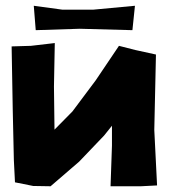

<svg xmlns="http://www.w3.org/2000/svg" viewBox="-20 -649 591 669"><path d="M20.5 -487.3 24.4 -266.6 28.3 -90.8 32.2 -13.7 95.7 -1 156.2 0 255.9 -85.9 342.8 -176.8 370.1 -210.9V-141.6L365.2 0H470.7L527.3 -2.9L517.6 -196.3L523.4 -459L452.1 -474.6L394.5 -489.3L313.5 -369.1L232.4 -260.7L169.9 -197.3L168 -347.7L170.9 -499L87.9 -489.3ZM97.7 -628.9 104.5 -543.9 257.8 -548.8 441.4 -543.9 450.2 -628.9 303.7 -615.2H198.2Z"/></svg>

Font: MaokenAssortedSans-TC
Style: Regular
Weight: 500
Version: Version 0.83